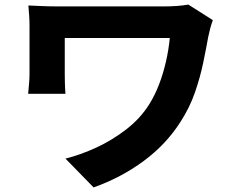

<svg xmlns="http://www.w3.org/2000/svg" viewBox="-20 -759 1040 839"><path d="M910 -671Q907 -663 902.5 -648.5Q898 -634 895 -619.5Q892 -605 890 -598Q881 -548 868 -485Q855 -422 832 -355.5Q809 -289 769 -227Q707 -129 608.5 -56Q510 17 389 60L266 -66Q331 -82 400.5 -114Q470 -146 531.5 -193.5Q593 -241 632 -303Q657 -343 675 -390Q693 -437 705 -489Q717 -541 722 -593Q708 -593 680.5 -593Q653 -593 615.5 -593Q578 -593 536.5 -593Q495 -593 453 -593Q411 -593 373.5 -593Q336 -593 307 -593Q278 -593 263 -593Q263 -584 263 -569Q263 -554 263 -536.5Q263 -519 263 -501Q263 -483 263 -466Q263 -449 263 -436Q263 -425 263.5 -399.5Q264 -374 266 -349H103Q105 -374 107 -394.5Q109 -415 109 -436Q109 -452 109 -479.5Q109 -507 109 -539Q109 -571 109 -600Q109 -629 109 -647Q109 -668 107.5 -691Q106 -714 104 -735Q129 -734 162 -732.5Q195 -731 231 -731Q239 -731 265.5 -731Q292 -731 329 -731Q366 -731 409.5 -731Q453 -731 496.5 -731Q540 -731 580.5 -731Q621 -731 652 -731Q683 -731 699 -731Q727 -731 754 -733Q781 -735 803 -739Z"/></svg>

Font: Noto Sans SC Thin ExtraBold
Style: Regular
Weight: 800
Version: Version 2.004-H2;hotconv 1.0.118;makeotfexe 2.5.65603